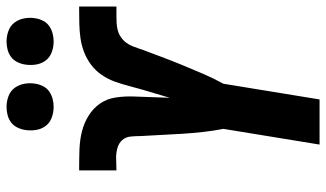

<svg xmlns="http://www.w3.org/2000/svg" viewBox="-225 -772 997 587"><g transform="rotate(-90 273.5 -478.5)"><path d="M125 0 173 -294Q167 -325 163.5 -356.5Q160 -388 158 -419.5Q156 -451 154.5 -483Q153 -515 151 -547V-548Q151 -563 149.5 -578Q148 -593 138.5 -603.5Q129 -614 114.5 -618Q100 -622 85 -622Q75 -622 65.5 -621.5Q56 -621 46 -621V-735Q47 -735 48 -735Q49 -735 51 -735H53Q54 -735 54.5 -735Q55 -735 55 -735Q83 -735 111 -734Q139 -733 165 -726.5Q191 -720 213.5 -706Q236 -692 250.5 -671Q265 -650 269 -623Q273 -596 272 -568.5Q271 -541 270 -513Q269 -485 268 -458Q274 -479 280.5 -500Q287 -521 293 -542Q299 -563 304.5 -584Q310 -605 317.5 -626Q325 -647 338 -666Q351 -685 369 -698.5Q387 -712 408 -720Q429 -728 450.5 -731Q472 -734 493.5 -734.5Q515 -735 536 -735Q539 -735 541.5 -735Q544 -735 547 -735V-621Q540 -621 533 -621Q526 -621 519 -621Q508 -621 497 -620.5Q486 -620 474.5 -617Q463 -614 453 -607Q443 -600 436 -590.5Q429 -581 425 -570Q421 -559 417 -548V-547Q405 -515 393 -483Q381 -451 368 -419.5Q355 -388 341.5 -356.5Q328 -325 311 -294L263 0ZM440 -813Q423 -813 407 -819Q391 -825 381.5 -838Q372 -851 369.5 -868Q367 -885 370 -902Q372 -914 378 -925.5Q384 -937 394 -944Q404 -951 416 -954Q428 -957 440 -957Q457 -957 473 -951Q489 -945 498.5 -932Q508 -919 511 -902Q514 -885 511 -868Q509 -856 503 -844.5Q497 -833 486.5 -826Q476 -819 464 -816Q452 -813 440 -813ZM240 -813Q223 -813 207 -819Q191 -825 181.5 -838Q172 -851 169.5 -868Q167 -885 170 -902Q172 -914 178 -925.5Q184 -937 194 -944Q204 -951 216 -954Q228 -957 240 -957Q257 -957 273 -951Q289 -945 298.5 -932Q308 -919 311 -902Q314 -885 311 -868Q309 -856 303 -844.5Q297 -833 286.5 -826Q276 -819 264 -816Q252 -813 240 -813Z"/></g></svg>

Font: Iosevka Curly Heavy Oblique
Style: Regular
Weight: 900
Italic angle: -9°
Monospace: yes
Designer: Belleve Invis
Foundry: Belleve Invis
Version: Version 11.1.0; ttfautohint (v1.8.3)